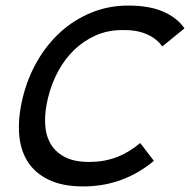

<svg xmlns="http://www.w3.org/2000/svg" viewBox="-20 -660 683 690"><path d="M533 -82Q423 10 279 10Q204 10 154 -14.5Q104 -39 78 -81.5Q52 -124 48.5 -182.5Q45 -241 62 -310Q79 -380 114 -440.5Q149 -501 197.5 -545Q246 -589 308 -614.5Q370 -640 441 -640Q517 -640 567 -618Q617 -596 643 -558L563 -493Q544 -521 507.5 -537Q471 -553 420 -552Q367 -552 323.5 -532.5Q280 -513 246 -480Q212 -447 188.5 -403Q165 -359 153 -310Q141 -263 142 -220.5Q143 -178 160 -146.5Q177 -115 211.5 -96.5Q246 -78 301 -78Q353 -78 397.5 -94.5Q442 -111 484 -146Z"/></svg>

Font: TypoPRO Sinkin Sans
Style: 400 Italic
Weight: 400
Italic angle: -112°
Designer: Keith Bates
Foundry: K-Type
Version: Sinkin Sans (version 1.0)  by Keith Bates   •   © 2014   www